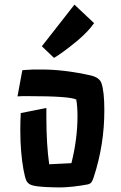

<svg xmlns="http://www.w3.org/2000/svg" viewBox="-20 -796 524 831"><path d="M161.1 -595.7 302.2 -775.9 387.2 -695.8Q363.3 -661.1 315.4 -620.1Q250.5 -566.9 213.9 -545.4ZM180.7 -289.1Q180.7 -171.4 192.9 -85L289.1 -89.8Q315.4 -194.3 315.4 -293.9Q315.4 -334 310.1 -365.2Q280.8 -379.9 103 -379.9H78.1Q67.9 -379.9 55.7 -378.9L76.7 -492.2Q85 -492.7 92 -493.4Q99.1 -494.1 106.4 -494.1L121.1 -495.1Q128.4 -495.1 162.1 -495.1Q258.8 -495.1 374 -469.2Q410.6 -460 418.9 -436.5Q431.6 -400.4 431.6 -318.8Q431.6 -169.9 386.2 -30.8Q382.3 -18.1 377.2 -9.3Q372.1 -0.5 359.4 2.2Q346.7 4.9 329.6 7.3Q312.5 9.8 295.9 11.7Q259.8 15.1 246.1 15.1Q232.4 15.1 216.8 14.9Q201.2 14.6 182.6 13.7Q133.8 11.2 116.7 5.1Q99.6 -1 93.5 -15.6Q87.4 -30.3 81.5 -62.5Q67.9 -137.7 67.9 -233.9Q67.9 -270.5 69.8 -306.6L180.7 -328.6Z"/></svg>

Font: Passero One
Style: Regular
Weight: 400
Designer: Viktoriya Grabowska
Foundry: Viktoriya Grabowska
Version: Version 1.003